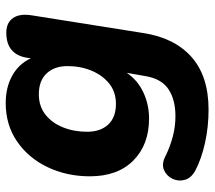

<svg xmlns="http://www.w3.org/2000/svg" viewBox="-58 -482 732 655"><g transform="rotate(-90 307.5 -155.0)"><path d="M260 191Q202 191 147.5 179Q93 167 53 146Q27 132 21 110Q15 88 24.5 68Q34 48 54.5 39Q75 30 102 44Q132 59 167 68.5Q202 78 238 78Q295 78 330.5 54Q366 30 375 -25L386 -88Q361 -51 319.5 -31.5Q278 -12 230 -12Q141 -12 87 -65.5Q33 -119 33 -214Q33 -292 64 -357.5Q95 -423 151.5 -462Q208 -501 283 -501Q336 -501 376 -479Q416 -457 436 -415L437 -426Q448 -499 523 -499Q557 -499 573 -476Q589 -453 582 -411L522 -33Q506 74 440.5 132.5Q375 191 260 191ZM280 -125Q321 -125 349.5 -148Q378 -171 393.5 -208.5Q409 -246 409 -290Q409 -335 384 -361.5Q359 -388 313 -388Q272 -388 243.5 -365.5Q215 -343 200 -305.5Q185 -268 185 -223Q185 -178 209.5 -151.5Q234 -125 280 -125Z"/></g></svg>

Font: Nunito ExtraBold
Style: Italic
Weight: 800
Italic angle: -9°
Designer: Vernon Adams
Foundry: Vernon Adams
Version: Version 3.601; ttfautohint (v1.8.2.53-6de2)